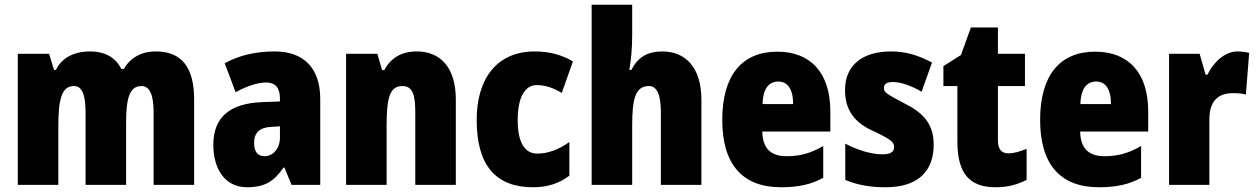

<svg xmlns="http://www.w3.org/2000/svg" viewBox="-20 -780 5299 810"><path d="M637 -563C575 -563 530 -536 502 -489H492C470 -533 429 -563 359 -563C290 -563 239 -534 216 -485H208L187 -553H55V0H226V-246C226 -364 241 -417 292 -417C326 -417 341 -381 341 -305V0H512V-262C512 -367 527 -417 577 -417C611 -417 628 -382 628 -305V0H799V-360C799 -499 744 -563 637 -563Z M1139 -563C1056 -563 985 -545 928 -513L974 -391C1024 -418 1068 -432 1103 -432C1141 -432 1161 -410 1161 -364V-352L1083 -349C951 -343 880 -287 880 -169C880 -70 927 10 1022 10C1098 10 1137 -16 1176 -73H1180L1210 0H1331V-363C1331 -496 1258 -563 1139 -563ZM1127 -245 1161 -247V-200C1161 -153 1132 -121 1096 -121C1068 -121 1052 -139 1052 -177C1052 -220 1075 -243 1127 -245Z M1738 -563C1674 -563 1629 -536 1601 -484H1592L1572 -553H1440V0H1611V-250C1611 -370 1625 -417 1678 -417C1721 -417 1732 -379 1732 -306V0H1903V-360C1903 -493 1840 -563 1738 -563Z M2229 10C2291 10 2340 -7 2382 -39V-181C2339 -150 2293 -132 2247 -132C2194 -132 2164 -178 2164 -274C2164 -370 2195 -421 2244 -421C2280 -421 2313 -410 2350 -388L2397 -521C2351 -548 2299 -563 2236 -563C2075 -563 1991 -447 1991 -274C1991 -78 2075 10 2229 10Z M2647 -630V-760H2476V0H2647V-250C2647 -363 2660 -417 2718 -417C2752 -417 2768 -380 2768 -306V0H2939V-360C2939 -493 2874 -563 2774 -563C2713 -563 2670 -539 2644 -485H2635C2642 -525 2647 -574 2647 -630Z M3259 -562C3111 -562 3027 -463 3027 -274C3027 -86 3113 10 3275 10C3348 10 3403 -2 3453 -30V-164C3399 -133 3355 -121 3298 -121C3230 -121 3197 -156 3196 -225H3483V-310C3483 -474 3399 -562 3259 -562ZM3264 -436C3302 -436 3326 -405 3326 -341H3197C3199 -410 3226 -436 3264 -436Z M3919 -170C3919 -259 3873 -305 3797 -343C3720 -384 3709 -390 3709 -409C3709 -426 3722 -434 3747 -434C3783 -434 3829 -416 3868 -393L3912 -516C3854 -547 3801 -563 3740 -563C3618 -563 3545 -505 3545 -400C3545 -318 3583 -265 3658 -230C3740 -192 3752 -180 3752 -160C3752 -138 3736 -129 3702 -129C3654 -129 3595 -148 3546 -174V-21C3601 2 3655 10 3716 10C3850 10 3919 -55 3919 -170Z M4234 -133C4205 -133 4190 -151 4190 -187V-417H4304V-553H4190V-664H4076L4034 -548L3960 -501V-417H4019V-182C4019 -46 4072 10 4180 10C4234 10 4273 -2 4311 -21V-152C4283 -141 4258 -133 4234 -133Z M4600 -562C4452 -562 4368 -463 4368 -274C4368 -86 4454 10 4616 10C4689 10 4744 -2 4794 -30V-164C4740 -133 4696 -121 4639 -121C4571 -121 4538 -156 4537 -225H4824V-310C4824 -474 4740 -562 4600 -562ZM4605 -436C4643 -436 4667 -405 4667 -341H4538C4540 -410 4567 -436 4605 -436Z M5201 -563C5144 -563 5097 -513 5074 -465H5066L5041 -553H4912V0H5082V-276C5082 -357 5122 -387 5182 -387C5207 -387 5223 -385 5236 -381L5250 -557C5233 -561 5217 -563 5201 -563Z"/></svg>

Font: Noto Sans Arabic UI Cn Bk
Style: Regular
Weight: 900
Width: 3
Designer: Monotype Design Team, Nadine Chahine and Nizar Qandah
Foundry: Monotype Imaging Inc.
Version: Version 2.010